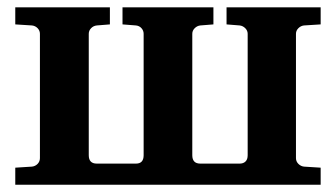

<svg xmlns="http://www.w3.org/2000/svg" viewBox="-20 -508 924 528"><path d="M22 0V-46.9L67.9 -49.8Q77.1 -50.8 83.5 -57.4Q89.8 -64 89.8 -73.2V-415Q89.8 -423.8 83.5 -430.4Q77.1 -437 67.9 -438L22 -440.9V-487.8H282.2V-440.9L246.1 -438Q236.8 -437 230.5 -430.4Q224.1 -423.8 224.1 -415V-81.1Q224.1 -58.1 246.1 -58.1H354Q375 -58.1 375 -81.1V-415Q375 -423.8 369.1 -430.4Q363.3 -437 354 -438L316.9 -440.9V-487.8H566.9V-440.9L530.8 -438Q522 -437 515.4 -430.4Q508.8 -423.8 508.8 -415V-81.1Q508.8 -58.1 530.8 -58.1H639.2Q649.4 -58.1 655.3 -64Q661.1 -69.8 661.1 -81.1V-415Q661.1 -423.8 654.5 -430.4Q647.9 -437 639.2 -438L603 -440.9V-487.8H861.8V-440.9L815.9 -438Q807.1 -437 800.5 -430.4Q793.9 -423.8 793.9 -415V-73.2Q793.9 -64 800.5 -57.4Q807.1 -50.8 815.9 -49.8L861.8 -46.9V0Z"/></svg>

Font: Charis SIL
Style: Bold
Weight: 700
Foundry: SIL International
Version: Version 4.112